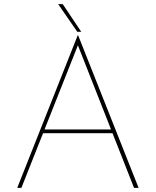

<svg xmlns="http://www.w3.org/2000/svg" viewBox="-20 -904 749 924"><path d="M63 0 354 -734H356L647 0H625L349 -701L362 -704L83 0ZM184 -281H527L529 -263H182ZM260 -884H282L371 -751H352Z"/></svg>

Font: Josefin Sans Thin Thin
Style: Regular
Weight: 250
Version: Version 2.001